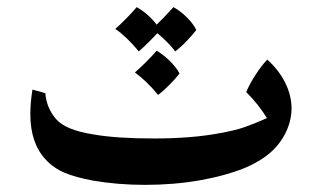

<svg xmlns="http://www.w3.org/2000/svg" viewBox="-20 -508 890 538"><path d="M797 -203Q796 -153 764 -109Q732 -65 665 -37Q610 -15 538.5 -2.5Q467 10 386 10Q310 10 240 -2Q192 -11 161 -24Q130 -37 108 -61Q65 -107 65 -188Q65 -221 71 -257L107 -247Q110 -206 137 -174.5Q164 -143 244 -131Q307 -120 411 -120Q515 -120 591 -134Q638 -142 666 -152Q694 -162 728 -177Q705 -215 670 -250Q679 -272 696.5 -299Q714 -326 729 -341Q762 -311 779.5 -275.5Q797 -240 797 -203ZM471 -364Q452 -389 421 -415Q395 -387 369 -364Q333 -407 303 -427Q316 -438 335.5 -458Q355 -478 363 -488Q394 -471 419 -439Q438 -457 466 -488Q486 -477 504 -459Q522 -441 530 -424Q521 -412 504 -394Q487 -376 471 -364ZM423 -242Q392 -280 358 -305Q374 -319 391 -336Q408 -353 419 -366Q439 -354 457 -336Q475 -318 483 -302Q474 -290 456.5 -272Q439 -254 423 -242Z"/></svg>

Font: Mirza SemiBold
Style: Regular
Weight: 600
Designer: Arabic design by Kourosh Beigpour, Latin design by Eduardo Tunni, engineering by Lasse Fister
Version: Version 1.0010g